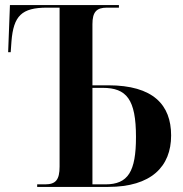

<svg xmlns="http://www.w3.org/2000/svg" viewBox="-20 -734 720 754"><path d="M126 0H405C574 0 652 -80 652 -202C652 -322 582 -399 405 -399H343V-639C343 -687 359 -704 400 -704H447V-714H19L12 -529H22L25 -571C33 -672 65 -704 165 -704H214V-80C214 -28 199 -10 157 -10H126ZM394 -10H343V-389H383C477 -389 514 -344 514 -196C514 -60 483 -10 394 -10Z"/></svg>

Font: Noto Serif Display SemiCondensed SemiBold
Style: Regular
Weight: 600
Width: 4
Designer: Monotype Design Team
Foundry: Monotype Imaging Inc.
Version: Version 2.009